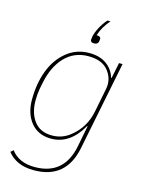

<svg xmlns="http://www.w3.org/2000/svg" viewBox="-136 -805 833 1098"><g transform="rotate(15 280.5 -256.0)"><path d="M319 -578Q298 -578 298 -594Q298 -599 300 -611Q304 -635 321 -667.5Q338 -700 360 -724H378Q337 -677 322 -627Q347 -627 347 -611Q347 -605 345 -595Q341 -578 319 -578ZM223 12Q146 12 103 -40.5Q60 -93 60 -176Q60 -270 88.5 -346.5Q117 -423 174.5 -470.5Q232 -518 309 -518Q371 -518 411 -489.5Q451 -461 465 -413H468L487 -506H508L403 18Q365 212 174 212Q70 212 18 145L34 131Q80 193 174 193Q348 193 383 13L407 -111H404Q334 12 223 12ZM223 -7Q285 -7 333 -47Q407 -107 426 -204L454 -346Q465 -403 428 -451Q391 -499 309 -499Q225 -499 169.5 -441Q114 -383 94 -282L87 -247Q81 -214 81 -176Q81 -102 117 -54.5Q153 -7 223 -7Z"/></g></svg>

Font: IBM Plex Sans Thin
Style: Italic
Weight: 100
Italic angle: -11.31°
Designer: Mike Abbink, Paul van der Laan, Pieter van Rosmalen
Foundry: Bold Monday
Version: Version 3.0